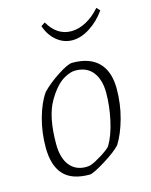

<svg xmlns="http://www.w3.org/2000/svg" viewBox="-102 -712 618 788"><g transform="rotate(-15 207.0 -318.0)"><path d="M35 -145Q35 -210 51.5 -269Q68 -328 94 -365Q121 -394 166 -423.5Q211 -453 230 -453Q304 -453 341.5 -414.5Q379 -376 379 -303Q379 -239 362.5 -179Q346 -119 321 -79Q301 -56 248.5 -23.5Q196 9 181 9Q105 9 70 -30Q35 -69 35 -145ZM198 -29Q213 -34 242 -52Q271 -70 283 -83Q307 -123 320 -183Q333 -243 333 -298Q333 -354 307.5 -386.5Q282 -419 233 -419Q214 -419 188 -405Q150 -385 115 -324Q80 -263 80 -148Q80 -89 105 -57Q130 -25 175 -25Q189 -25 198 -29ZM147 -631 164 -642Q200 -579 261 -579Q292 -579 324 -596Q356 -613 384 -645L397 -631Q370 -592 331.5 -567Q293 -542 256 -542Q219 -542 189.5 -566.5Q160 -591 147 -631Z"/></g></svg>

Font: Grenze ExtraLight
Style: Italic
Weight: 275
Italic angle: -10°
Designer: Renata Polastri
Foundry: Omnibus-Type
Version: Version 1.002; ttfautohint (v1.8)